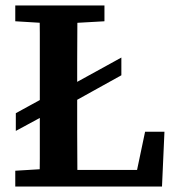

<svg xmlns="http://www.w3.org/2000/svg" viewBox="-20 -684 656 704"><path d="M425 -473V-408L216 -292V-358ZM186 -350V-284L38 -204V-269ZM36 0V-58L168 -66H183V0ZM125 0Q126 -51 126 -102Q126 -153 126 -203Q126 -253 126 -301V-358Q126 -410 126 -461Q126 -512 126 -563Q126 -614 125 -664H264Q264 -614 263.5 -563Q263 -512 263 -461Q263 -410 263 -358V-297Q263 -251 263 -201.5Q263 -152 263.5 -101.5Q264 -51 264 0ZM197 0V-61H516L475 -25L512 -201H583L574 0ZM36 -606V-664H363V-606L222 -598H168Z"/></svg>

Font: Source Serif 4 SemiBold
Style: Regular
Weight: 600
Designer: Frank Grießhammer
Foundry: Adobe Systems Incorporated
Version: Version 4.004;hotconv 1.0.116;makeotfexe 2.5.65601